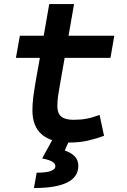

<svg xmlns="http://www.w3.org/2000/svg" viewBox="-20 -694 626 948"><path d="M320.8 9.8Q232.4 9.8 186.3 -30.3Q140.1 -70.3 140.1 -148.4Q140.1 -180.7 143.8 -210.9Q147.5 -241.2 156.7 -295.4L176.8 -408.2H58.6L78.1 -517.6H195.8L223.1 -673.8H345.7L318.4 -517.6H544.4L525.4 -408.2H299.3L279.3 -295.4Q271 -248 267.1 -222.7Q263.2 -197.3 263.2 -169.9Q263.2 -134.8 282.2 -118.7Q301.3 -102.5 342.8 -102.5Q378.9 -102.5 406.5 -107.7Q434.1 -112.8 471.7 -126.5L493.7 -23.4Q456.5 -9.8 415.5 0Q374.5 9.8 320.8 9.8ZM147.5 234.4 161.1 158.7Q253.4 158.7 253.4 126Q253.4 100.1 188 88.4L249.5 -23.9L321.3 1L299.8 48.8Q333 61 349.9 79.1Q366.7 97.2 366.7 125Q366.7 234.4 147.5 234.4Z"/></svg>

Font: Cascadia Code NF SemiBold
Style: Italic
Weight: 600
Italic angle: -10°
Monospace: yes
Designer: Aaron Bell
Foundry: Saja Typeworks
Version: Version 2404.023; ttfautohint (v1.8.4)